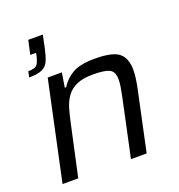

<svg xmlns="http://www.w3.org/2000/svg" viewBox="-129 -822 869 931"><g transform="rotate(-20 305.0 -357.0)"><path d="M61 -541 67 -571Q103 -571 113 -584Q123 -597 130 -627L133 -642H103L119 -714H194L180 -647Q172 -610 162 -586.5Q152 -563 129 -552Q106 -541 61 -541ZM36 0 145 -510H218L206 -435H213Q235 -472 274.5 -495Q314 -518 390 -518Q482 -518 515 -490.5Q548 -463 548 -404Q548 -366 536 -309L470 0H389L452 -295Q458 -323 461.5 -345Q465 -367 465 -383Q465 -425 440 -437Q415 -449 356 -449Q303 -449 271 -434.5Q239 -420 220.5 -394.5Q202 -369 192 -335Q182 -301 174 -262L117 0Z"/></g></svg>

Font: Saira
Style: Italic
Weight: 400
Italic angle: -12°
Designer: Hector Gatti with collaboration of the Omnibus-Type team
Foundry: Omnibus-Type
Version: Version 1.100; ttfautohint (v1.8.3)